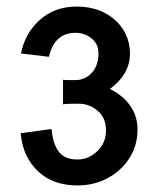

<svg xmlns="http://www.w3.org/2000/svg" viewBox="-20 -558 480 585"><path d="M399 -163Q399 -204 377 -235.5Q355 -267 315 -287Q343 -307 359.5 -334.5Q376 -362 376 -394Q376 -435 355.5 -467.5Q335 -500 298.5 -519Q262 -538 213 -538Q147 -538 101.5 -497.5Q56 -457 44 -395L129 -385Q146 -458 210 -458Q238 -458 259 -441Q280 -424 280 -396Q280 -358 259.5 -336Q239 -314 210 -314Q198 -314 188.5 -314Q179 -314 172 -315V-240Q175 -241 185.5 -241.5Q196 -242 206.5 -242Q217 -242 220 -242Q252 -242 277.5 -220.5Q303 -199 303 -160Q303 -123 276.5 -97.5Q250 -72 216 -72Q177 -72 159 -96Q141 -120 137 -165L43 -152Q49 -81 95 -37Q141 7 216 7Q267 7 308.5 -15.5Q350 -38 374.5 -76.5Q399 -115 399 -163Z"/></svg>

Font: Lisu Bosa SemiBold
Style: Regular
Weight: 600
Designer: David Morse, Annie Olsen, Victor Gaultney, Frank Grießhammer (Latin)
Foundry: SIL International
Version: Version 2.000